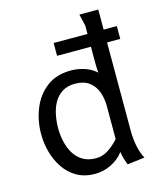

<svg xmlns="http://www.w3.org/2000/svg" viewBox="-115 -846 789 942"><g transform="rotate(-15 279.0 -374.5)"><path d="M267 -508Q301 -508 335 -497Q369 -486 394 -463Q393 -477 392.5 -490.5Q392 -504 392 -517V-703L378 -762H474V-143Q474 -122 477 -96Q480 -70 487 -45.5Q494 -21 505 -2L417 9Q410 -8 405 -25Q400 -42 398 -59Q372 -25 333 -6Q294 13 251 13Q199 13 160 -9Q121 -31 95.5 -68.5Q70 -106 57.5 -151.5Q45 -197 45 -244Q45 -312 69.5 -372.5Q94 -433 143 -470.5Q192 -508 267 -508ZM269 -440Q230 -440 203.5 -423Q177 -406 161.5 -378Q146 -350 139.5 -316.5Q133 -283 133 -250Q133 -216 140.5 -182.5Q148 -149 164.5 -121Q181 -93 208.5 -76.5Q236 -60 276 -60Q311 -60 340.5 -80.5Q370 -101 392 -126V-294Q392 -334 379.5 -367Q367 -400 340 -420Q313 -440 269 -440ZM220 -660H541V-595H220Z"/></g></svg>

Font: Rosario Light
Style: Regular
Weight: 400
Version: Version 1.101; ttfautohint (v1.8.1.43-b0c9)